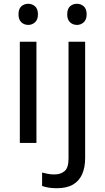

<svg xmlns="http://www.w3.org/2000/svg" viewBox="-20 -757 556 1017"><path d="M173 -536V0H85V-536ZM130 -737Q150 -737 165.5 -723.5Q181 -710 181 -681Q181 -653 165.5 -639Q150 -625 130 -625Q108 -625 93 -639Q78 -653 78 -681Q78 -710 93 -723.5Q108 -737 130 -737ZM280 240Q255 240 236 236.5Q217 233 203 228V157Q218 161 234 164Q250 167 269 167Q301 167 322 149.5Q343 132 343 83V-536H431V80Q431 130 415 166Q399 202 366 221Q333 240 280 240ZM336 -681Q336 -710 351 -723.5Q366 -737 388 -737Q408 -737 423.5 -723.5Q439 -710 439 -681Q439 -653 423.5 -639Q408 -625 388 -625Q366 -625 351 -639Q336 -653 336 -681Z"/></svg>

Font: Noto Sans Devanagari
Style: Regular
Weight: 400
Designer: Jelle Bosma - Monotype Design Team
Foundry: Monotype Imaging Inc.
Version: Version 2.003